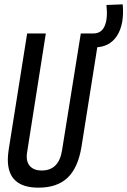

<svg xmlns="http://www.w3.org/2000/svg" viewBox="-20 -854 587 884"><path d="M157 10Q16 10 16 -119Q16 -131 17 -140.5Q18 -150 20 -165L105 -700H191L105 -154Q98 -114 116 -91.5Q134 -69 172 -69Q252 -69 266 -164L352 -700H438L355 -177Q339 -81 291 -35.5Q243 10 157 10ZM400 -636 397 -700H410Q447 -700 462 -734.5Q477 -769 470 -831L545 -834Q553 -742 518.5 -689Q484 -636 415 -636Z"/></svg>

Font: Georama Condensed Medium
Style: Italic
Weight: 500
Width: 3
Italic angle: -9°
Designer: Jean-Baptiste Levee
Foundry: Production Type
Version: Version 1.000